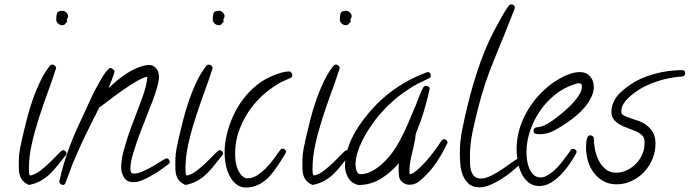

<svg xmlns="http://www.w3.org/2000/svg" viewBox="-20 -801 3132 872"><path d="M289.1 -727.5Q289.1 -721.7 284.2 -713.9L283.2 -710.9Q285.2 -705.1 285.2 -702.1Q278.3 -697.3 275.4 -691.9Q272.5 -686.5 261.7 -686.5Q252.9 -686.5 244.1 -693.8Q235.4 -701.2 235.4 -711.9Q235.4 -729.5 238.8 -740.7Q242.2 -752 264.6 -752Q273.4 -752 281.2 -744.1Q289.1 -736.3 289.1 -727.5ZM282.2 -104.5Q282.2 -99.6 279.3 -96.7Q260.7 -74.2 243.7 -52.2Q226.6 -30.3 207.5 -11.7Q188.5 6.8 165 20Q141.6 33.2 111.3 39.1Q85 27.3 75.2 8.3Q65.4 -10.7 65.4 -38.1V-73.2Q65.4 -98.6 70.8 -126Q76.2 -153.3 82 -178.7Q90.8 -216.8 102.1 -260.7Q113.3 -304.7 128.4 -348.1Q143.6 -391.6 163.1 -432.1Q182.6 -472.7 207 -502.9Q211.9 -507.8 216.8 -507.8Q222.7 -507.8 228.5 -503.4Q234.4 -499 234.4 -492.2V-490.2Q217.8 -438.5 196.8 -381.3Q175.8 -324.2 156.7 -265.1Q137.7 -206.1 124.5 -147.5Q111.3 -88.9 111.3 -34.2Q111.3 -28.3 111.8 -17.6Q112.3 -6.8 118.2 -3.9Q139.6 -7.8 163.6 -26.4Q187.5 -44.9 208.5 -65.4Q229.5 -85.9 245.1 -102.5Q260.7 -119.1 266.6 -119.1Q271.5 -119.1 276.9 -114.3Q282.2 -109.4 282.2 -104.5Z M751 -65.4Q751 -59.6 746.1 -56.6Q735.4 -47.9 720.7 -37.1Q706.1 -26.4 689.5 -16.1Q672.9 -5.9 656.7 2.9Q640.6 11.7 627.9 16.6Q605.5 26.4 585.9 26.4Q556.6 26.4 543.5 5.4Q530.3 -15.6 530.3 -41Q530.3 -71.3 540 -109.9Q549.8 -148.4 563.5 -188.5Q577.1 -228.5 592.3 -267.1Q607.4 -305.7 618.2 -335Q628.9 -363.3 637.7 -392.1Q646.5 -420.9 649.4 -452.1Q631.8 -450.2 601.6 -432.6Q571.3 -415 538.6 -392.1Q505.9 -369.1 476.6 -346.7Q447.3 -324.2 430.7 -312.5L395.5 -242.2Q372.1 -196.3 351.1 -150.9Q330.1 -105.5 310.5 -58.6Q301.8 -36.1 293.9 -13.7Q286.1 8.8 276.4 31.2Q273.4 39.1 265.6 39.1Q261.7 39.1 255.4 34.2Q249 29.3 249 25.4Q249 24.4 250.5 19Q252 13.7 253.4 6.8Q254.9 0 256.3 -5.9Q257.8 -11.7 257.8 -13.7Q274.4 -78.1 298.3 -140.6Q322.3 -203.1 351.6 -263.7Q365.2 -292 377.9 -320.8Q390.6 -349.6 404.3 -377.9Q410.2 -388.7 418.5 -404.3Q426.8 -419.9 436 -436Q445.3 -452.1 455.1 -466.3Q464.8 -480.5 473.6 -488.3Q477.5 -492.2 482.4 -492.2Q486.3 -492.2 493.2 -486.8Q500 -481.4 500 -476.6Q500 -473.6 496.6 -462.9Q493.2 -452.1 488.3 -439.9Q483.4 -427.7 479 -416.5Q474.6 -405.3 473.6 -401.4Q490.2 -417 512.2 -435.5Q534.2 -454.1 559.1 -469.7Q584 -485.4 610.4 -495.6Q636.7 -505.9 660.2 -505.9Q673.8 -505.9 686 -493.7Q698.2 -481.4 700.2 -467.8Q702.1 -458 702.1 -453.1Q702.1 -436.5 695.8 -412.6Q689.5 -388.7 683.6 -372.1Q673.8 -343.8 655.3 -297.4Q636.7 -251 618.2 -202.1Q599.6 -153.3 585.9 -108.4Q572.3 -63.5 572.3 -38.1Q572.3 -27.3 574.2 -20Q576.2 -12.7 588.9 -12.7Q606.4 -12.7 630.4 -23.4Q654.3 -34.2 676.8 -47.4Q699.2 -60.5 715.8 -71.3Q732.4 -82 736.3 -82Q742.2 -82 746.6 -76.7Q751 -71.3 751 -65.4Z M1000 -727.5Q1000 -721.7 995.1 -713.9L994.1 -710.9Q996.1 -705.1 996.1 -702.1Q989.3 -697.3 986.3 -691.9Q983.4 -686.5 972.7 -686.5Q963.9 -686.5 955.1 -693.8Q946.3 -701.2 946.3 -711.9Q946.3 -729.5 949.7 -740.7Q953.1 -752 975.6 -752Q984.4 -752 992.2 -744.1Q1000 -736.3 1000 -727.5ZM993.2 -104.5Q993.2 -99.6 990.2 -96.7Q971.7 -74.2 954.6 -52.2Q937.5 -30.3 918.5 -11.7Q899.4 6.8 876 20Q852.5 33.2 822.3 39.1Q795.9 27.3 786.1 8.3Q776.4 -10.7 776.4 -38.1V-73.2Q776.4 -98.6 781.7 -126Q787.1 -153.3 793 -178.7Q801.8 -216.8 813 -260.7Q824.2 -304.7 839.4 -348.1Q854.5 -391.6 874 -432.1Q893.6 -472.7 918 -502.9Q922.9 -507.8 927.7 -507.8Q933.6 -507.8 939.5 -503.4Q945.3 -499 945.3 -492.2V-490.2Q928.7 -438.5 907.7 -381.3Q886.7 -324.2 867.7 -265.1Q848.6 -206.1 835.4 -147.5Q822.3 -88.9 822.3 -34.2Q822.3 -28.3 822.8 -17.6Q823.2 -6.8 829.1 -3.9Q850.6 -7.8 874.5 -26.4Q898.4 -44.9 919.4 -65.4Q940.4 -85.9 956.1 -102.5Q971.7 -119.1 977.5 -119.1Q982.4 -119.1 987.8 -114.3Q993.2 -109.4 993.2 -104.5Z M1307.6 -460Q1307.6 -450.2 1299.8 -447.3Q1283.2 -439.5 1267.1 -432.6Q1251 -425.8 1235.4 -415Q1169.9 -375 1123 -313.5Q1076.2 -252 1056.6 -177.7Q1047.9 -139.6 1047.9 -100.6Q1047.9 -86.9 1049.8 -70.8Q1051.8 -54.7 1057.1 -39.1Q1062.5 -23.4 1071.8 -10.7Q1081.1 2 1095.7 7.8Q1096.7 8.8 1099.1 8.8Q1101.6 8.8 1102.5 8.8Q1127 8.8 1147.5 -4.4Q1168 -17.6 1184.6 -34.2Q1210.9 -60.5 1234.4 -94.7Q1239.3 -101.6 1244.1 -108.4Q1249 -115.2 1253.9 -121.1Q1256.8 -126 1262.7 -126Q1268.6 -126 1273.9 -121.6Q1279.3 -117.2 1279.3 -111.3Q1279.3 -109.4 1274.9 -101.6Q1270.5 -93.8 1264.6 -84.5Q1258.8 -75.2 1253.4 -66.9Q1248 -58.6 1246.1 -55.7Q1232.4 -35.2 1217.3 -15.6Q1202.1 3.9 1184.1 18.6Q1166 33.2 1143.6 42Q1121.1 50.8 1094.7 50.8Q1088.9 50.8 1085.9 49.8Q1067.4 46.9 1053.2 35.6Q1039.1 24.4 1028.8 8.3Q1018.6 -7.8 1012.7 -25.9Q1006.8 -43.9 1003.9 -60.5Q1002 -72.3 1001 -84Q1000 -95.7 1000 -108.4Q1000 -150.4 1009.8 -188.5Q1019.5 -231.4 1038.6 -273.4Q1057.6 -315.4 1085 -351.6Q1112.3 -387.7 1147.5 -415.5Q1182.6 -443.4 1225.6 -460Q1240.2 -465.8 1258.8 -471.2Q1277.3 -476.6 1293.9 -476.6Q1298.8 -476.6 1303.2 -470.7Q1307.6 -464.8 1307.6 -460Z M1577.1 -727.5Q1577.1 -721.7 1572.3 -713.9L1571.3 -710.9Q1573.2 -705.1 1573.2 -702.1Q1566.4 -697.3 1563.5 -691.9Q1560.5 -686.5 1549.8 -686.5Q1541 -686.5 1532.2 -693.8Q1523.4 -701.2 1523.4 -711.9Q1523.4 -729.5 1526.9 -740.7Q1530.3 -752 1552.7 -752Q1561.5 -752 1569.3 -744.1Q1577.1 -736.3 1577.1 -727.5ZM1570.3 -104.5Q1570.3 -99.6 1567.4 -96.7Q1548.8 -74.2 1531.7 -52.2Q1514.6 -30.3 1495.6 -11.7Q1476.6 6.8 1453.1 20Q1429.7 33.2 1399.4 39.1Q1373 27.3 1363.3 8.3Q1353.5 -10.7 1353.5 -38.1V-73.2Q1353.5 -98.6 1358.9 -126Q1364.3 -153.3 1370.1 -178.7Q1378.9 -216.8 1390.1 -260.7Q1401.4 -304.7 1416.5 -348.1Q1431.6 -391.6 1451.2 -432.1Q1470.7 -472.7 1495.1 -502.9Q1500 -507.8 1504.9 -507.8Q1510.7 -507.8 1516.6 -503.4Q1522.5 -499 1522.5 -492.2V-490.2Q1505.9 -438.5 1484.9 -381.3Q1463.9 -324.2 1444.8 -265.1Q1425.8 -206.1 1412.6 -147.5Q1399.4 -88.9 1399.4 -34.2Q1399.4 -28.3 1399.9 -17.6Q1400.4 -6.8 1406.2 -3.9Q1427.7 -7.8 1451.7 -26.4Q1475.6 -44.9 1496.6 -65.4Q1517.6 -85.9 1533.2 -102.5Q1548.8 -119.1 1554.7 -119.1Q1559.6 -119.1 1564.9 -114.3Q1570.3 -109.4 1570.3 -104.5Z M2012.7 -152.3Q1987.3 -100.6 1960 -60.1Q1932.6 -19.5 1888.7 18.6Q1867.2 38.1 1839.8 38.1Q1825.2 38.1 1812 29.8Q1798.8 21.5 1793.9 6.8Q1792 2 1791.5 -6.8Q1791 -15.6 1790.5 -25.4Q1790 -35.2 1790.5 -44.4Q1791 -53.7 1791 -59.6Q1756.8 -18.6 1710.4 10.3Q1664.1 39.1 1608.4 39.1Q1605.5 39.1 1600.1 37.1Q1594.7 35.2 1591.8 34.2Q1569.3 23.4 1558.1 0Q1546.9 -23.4 1546.9 -46.9Q1546.9 -79.1 1555.2 -110.8Q1563.5 -142.6 1577.6 -172.4Q1591.8 -202.1 1610.4 -229.5Q1628.9 -256.8 1649.4 -281.2Q1702.1 -346.7 1770.5 -395Q1838.9 -443.4 1918.9 -472.7Q1919.9 -473.6 1922.9 -473.6Q1929.7 -473.6 1933.1 -468.8Q1936.5 -463.9 1936.5 -458Q1936.5 -449.2 1929.7 -446.3Q1913.1 -437.5 1897 -430.2Q1880.9 -422.9 1865.2 -414.1Q1756.8 -351.6 1682.6 -253.9Q1668 -234.4 1652.3 -210Q1636.7 -185.5 1624 -159.7Q1611.3 -133.8 1603 -106.4Q1594.7 -79.1 1594.7 -53.7Q1594.7 -49.8 1595.7 -42.5Q1596.7 -35.2 1598.6 -27.8Q1600.6 -20.5 1605 -15.1Q1609.4 -9.8 1615.2 -9.8Q1643.6 -9.8 1670.4 -24.4Q1697.3 -39.1 1720.7 -61.5Q1744.1 -84 1762.7 -109.4Q1781.2 -134.8 1793 -157.2Q1815.4 -198.2 1833 -239.7Q1850.6 -281.2 1868.2 -323.2Q1875 -340.8 1884.3 -364.3Q1893.6 -387.7 1902.3 -404.3Q1906.2 -411.1 1915 -411.1Q1921.9 -411.1 1926.8 -407.2Q1931.6 -403.3 1931.6 -396.5L1930.7 -394.5Q1922.9 -359.4 1913.1 -323.7Q1903.3 -288.1 1891.6 -253.9Q1886.7 -240.2 1879.9 -223.6Q1873 -207 1869.1 -195.3Q1867.2 -188.5 1866.7 -181.6Q1866.2 -174.8 1865.2 -168Q1862.3 -152.3 1858.9 -137.2Q1855.5 -122.1 1851.6 -106.4Q1846.7 -86.9 1843.3 -66.9Q1839.8 -46.9 1839.8 -26.4Q1839.8 -21.5 1839.8 -17.6Q1839.8 -13.7 1840.8 -9.8Q1847.7 -9.8 1856.9 -15.6Q1866.2 -21.5 1876 -29.8Q1885.7 -38.1 1894 -46.9Q1902.3 -55.7 1907.2 -60.5Q1936.5 -91.8 1962.9 -129.9Q1969.7 -137.7 1975.1 -147Q1980.5 -156.2 1987.3 -164.1Q1990.2 -168.9 1996.1 -168.9Q2002.9 -168.9 2007.8 -164.1Q2012.7 -159.2 2012.7 -152.3Z M2345.7 -63.5Q2345.7 -58.6 2341.8 -54.7Q2326.2 -40 2303.7 -21.5Q2281.2 -2.9 2256.3 12.7Q2231.4 28.3 2205.6 39.1Q2179.7 49.8 2158.2 49.8Q2127 49.8 2109.4 34.2Q2091.8 18.6 2082.5 -4.4Q2073.2 -27.3 2070.8 -54.2Q2068.4 -81.1 2068.4 -104.5Q2068.4 -159.2 2079.1 -211.9Q2089.8 -264.6 2102.5 -317.4Q2127 -419.9 2161.6 -517.6Q2196.3 -615.2 2249 -707Q2258.8 -724.6 2269 -742.2Q2279.3 -759.8 2291 -775.4Q2294.9 -781.2 2301.8 -781.2Q2307.6 -781.2 2313 -777.3Q2318.4 -773.4 2318.4 -766.6Q2318.4 -763.7 2317.4 -761.7Q2273.4 -648.4 2226.6 -536.1Q2179.7 -423.8 2150.4 -305.7Q2136.7 -252.9 2125.5 -198.7Q2114.3 -144.5 2114.3 -88.9Q2114.3 -74.2 2114.7 -57.1Q2115.2 -40 2119.6 -25.4Q2124 -10.7 2134.3 -0.5Q2144.5 9.8 2164.1 9.8Q2185.5 9.8 2212.4 -3.9Q2239.3 -17.6 2264.2 -34.7Q2289.1 -51.8 2307.6 -65.4Q2326.2 -79.1 2330.1 -79.1Q2335.9 -79.1 2340.8 -74.2Q2345.7 -69.3 2345.7 -63.5Z M2676.8 -407.2Q2676.8 -382.8 2665 -358.9Q2653.3 -335 2635.3 -313.5Q2617.2 -292 2595.7 -274.4Q2574.2 -256.8 2555.7 -244.1Q2527.3 -224.6 2496.6 -208Q2465.8 -191.4 2429.7 -191.4Q2421.9 -191.4 2412.6 -193.4Q2403.3 -195.3 2403.3 -206.1Q2403.3 -219.7 2416 -222.7Q2418.9 -223.6 2422.9 -223.6Q2426.8 -223.6 2430.7 -224.6Q2441.4 -226.6 2451.7 -231.4Q2461.9 -236.3 2472.7 -242.2Q2489.3 -252.9 2514.6 -272.5Q2540 -292 2564.5 -315.4Q2588.9 -338.9 2606 -363.3Q2623 -387.7 2623 -409.2Q2623 -422.9 2608.4 -422.9Q2602.5 -422.9 2596.7 -420.9Q2590.8 -418.9 2585 -417Q2538.1 -401.4 2499 -369.6Q2460 -337.9 2431.6 -295.9Q2403.3 -253.9 2387.2 -206.1Q2371.1 -158.2 2371.1 -110.4Q2371.1 -94.7 2373.5 -74.7Q2376 -54.7 2383.3 -37.1Q2390.6 -19.5 2403.3 -7.3Q2416 4.9 2436.5 4.9Q2444.3 4.9 2451.2 2.4Q2458 0 2464.8 -3.9Q2491.2 -18.6 2513.7 -43.5Q2536.1 -68.4 2553.7 -93.8Q2558.6 -99.6 2563 -106.4Q2567.4 -113.3 2572.3 -120.1Q2575.2 -125 2582 -125Q2587.9 -125 2593.3 -121.1Q2598.6 -117.2 2598.6 -110.4Q2598.6 -108.4 2596.7 -104.5Q2585 -83 2567.4 -57.1Q2549.8 -31.2 2528.3 -8.8Q2506.8 13.7 2481.9 28.8Q2457 43.9 2429.7 43.9Q2399.4 43.9 2379.4 26.9Q2359.4 9.8 2347.7 -15.1Q2335.9 -40 2331.1 -68.8Q2326.2 -97.7 2326.2 -121.1Q2326.2 -195.3 2357.4 -263.2Q2388.7 -331.1 2441.4 -382.8Q2457 -398.4 2477.5 -414.6Q2498 -430.7 2521 -443.8Q2543.9 -457 2567.9 -465.3Q2591.8 -473.6 2614.3 -473.6Q2642.6 -473.6 2659.7 -454.6Q2676.8 -435.5 2676.8 -407.2Z M3091.8 -468.8Q3091.8 -456.1 3080.1 -454.1Q3075.2 -452.1 3070.8 -452.6Q3066.4 -453.1 3061.5 -452.1Q3049.8 -451.2 3038.6 -449.2Q3027.3 -447.3 3015.6 -445.3Q2962.9 -434.6 2912.6 -410.6Q2862.3 -386.7 2825.2 -347.7Q2814.5 -335.9 2808.1 -322.8Q2801.8 -309.6 2801.8 -293Q2801.8 -282.2 2813.5 -276.4Q2825.2 -270.5 2842.3 -264.6Q2859.4 -258.8 2879.4 -252Q2899.4 -245.1 2916.5 -232.4Q2933.6 -219.7 2945.3 -199.7Q2957 -179.7 2957 -148.4Q2957 -112.3 2943.4 -79.1Q2929.7 -45.9 2905.3 -20Q2880.9 5.9 2848.6 21Q2816.4 36.1 2780.3 36.1Q2746.1 36.1 2720.2 21.5Q2694.3 6.8 2676.8 -16.6Q2659.2 -40 2650.4 -69.8Q2641.6 -99.6 2641.6 -130.9Q2641.6 -136.7 2642.1 -146Q2642.6 -155.3 2644 -164.1Q2645.5 -172.9 2649.4 -179.7Q2653.3 -186.5 2661.1 -186.5Q2666 -186.5 2671.4 -182.6Q2676.8 -178.7 2676.8 -172.9Q2676.8 -150.4 2682.1 -123Q2687.5 -95.7 2699.2 -72.3Q2710.9 -48.8 2730.5 -32.7Q2750 -16.6 2778.3 -16.6Q2803.7 -16.6 2827.1 -27.8Q2850.6 -39.1 2868.7 -57.6Q2886.7 -76.2 2897 -100.1Q2907.2 -124 2907.2 -149.4V-159.2Q2907.2 -175.8 2896 -186.5Q2884.8 -197.3 2868.2 -204.6Q2851.6 -211.9 2832 -218.8Q2812.5 -225.6 2795.9 -234.9Q2779.3 -244.1 2768.1 -257.8Q2756.8 -271.5 2756.8 -293.9Q2756.8 -317.4 2767.1 -338.9Q2777.3 -360.4 2793.9 -377Q2851.6 -432.6 2926.3 -457.5Q3001 -482.4 3080.1 -482.4Q3085.9 -482.4 3088.9 -478Q3091.8 -473.6 3091.8 -468.8Z"/></svg>

Font: Calligraffitti
Style: Regular
Weight: 400
Designer: Dathan Boardman
Foundry: Open Window
Version: Version 1.002